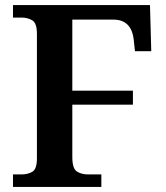

<svg xmlns="http://www.w3.org/2000/svg" viewBox="-20 -734 651 754"><path d="M31 0V-49H64Q89 -49 107 -59.5Q125 -70 125 -112V-601Q125 -643 107 -654Q89 -665 64 -665H31V-714H569L574 -533H510L505 -579Q496 -657 425 -657H264V-378H502V-323H264V-117Q264 -72 282 -60.5Q300 -49 326 -49H378V0Z"/></svg>

Font: Noto Serif Tibetan SemiBold
Style: Regular
Weight: 600
Designer: Monotype Design Team
Foundry: Monotype Imaging Inc.
Version: Version 2.103; ttfautohint (v1.8.4.7-5d5b)